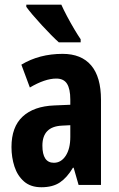

<svg xmlns="http://www.w3.org/2000/svg" viewBox="-20 -786 504 816"><path d="M246.1 -557.1Q325.7 -557.1 367.4 -508.1Q409.2 -459 409.2 -361.8V0H314L293 -73.2H290Q265.1 -31.2 234.6 -10.7Q204.1 9.8 155.8 9.8Q110.4 9.8 82.3 -14.6Q54.2 -39.1 41.5 -78.1Q28.8 -117.2 28.8 -161.1Q28.8 -246.6 76.2 -290.5Q123.5 -334.5 210.9 -337.9L278.8 -340.8V-362.8Q278.8 -407.7 264.9 -429.9Q251 -452.1 219.2 -452.1Q171.4 -452.1 106.9 -414.1L70.8 -511.2Q147 -557.1 246.1 -557.1ZM278.8 -253.9 242.2 -252Q160.2 -247.6 160.2 -167Q160.2 -94.2 209 -94.2Q239.7 -94.2 259.3 -124Q278.8 -153.8 278.8 -204.1ZM240.7 -766.1Q250 -745.1 265.1 -716.6Q280.3 -688 296.1 -661.4Q312 -634.8 322.8 -619.1V-606H230Q216.8 -617.7 197.5 -637.2Q178.2 -656.7 157.5 -679.2Q136.7 -701.7 119.1 -722.4Q101.6 -743.2 91.8 -756.8V-766.1Z"/></svg>

Font: Open Sans Condensed
Style: Bold
Weight: 700
Width: 3
Designer: Monotype Design Team
Foundry: Monotype Imaging Inc.
Version: Version 3.003; ttfautohint (v1.8.4)